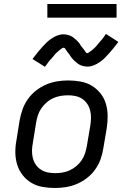

<svg xmlns="http://www.w3.org/2000/svg" viewBox="-20 -929 640 957"><path d="M254 8Q222 8 191.5 2.5Q161 -3 136 -18Q111 -33 93 -56Q75 -79 66 -107.5Q57 -136 56.5 -167Q56 -198 62 -230L78 -330Q83 -357 92.5 -384Q102 -411 119 -435Q136 -459 159.5 -477.5Q183 -496 210 -507.5Q237 -519 264.5 -523.5Q292 -528 319 -528Q351 -528 381.5 -522.5Q412 -517 437 -502Q462 -487 480.5 -464Q499 -441 507.5 -412.5Q516 -384 516.5 -353Q517 -322 512 -290L495 -190Q491 -163 481.5 -136Q472 -109 455 -85Q438 -61 414.5 -42.5Q391 -24 364 -12.5Q337 -1 309 3.5Q281 8 254 8ZM254 -66Q273 -66 291.5 -69Q310 -72 327.5 -80Q345 -88 361 -101.5Q377 -115 387.5 -131Q398 -147 404 -165.5Q410 -184 413 -202L430 -302Q433 -322 433.5 -341Q434 -360 429.5 -378Q425 -396 415 -411Q405 -426 390.5 -436Q376 -446 357.5 -450Q339 -454 320 -454Q301 -454 282.5 -451Q264 -448 246 -440Q228 -432 212.5 -418.5Q197 -405 186 -389Q175 -373 169 -354.5Q163 -336 160 -318L144 -218Q140 -198 139.5 -179Q139 -160 143.5 -142Q148 -124 158 -109Q168 -94 183 -84Q198 -74 216.5 -70Q235 -66 254 -66ZM204 -596 142 -635Q155 -652 167 -667Q179 -682 190 -694Q201 -706 211 -716Q221 -726 235.5 -736Q250 -746 265.5 -752Q281 -758 297 -758Q302 -758 307.5 -757Q313 -756 318 -755Q323 -754 327.5 -752Q332 -750 336.5 -748Q341 -746 344.5 -743Q348 -740 351.5 -737Q355 -734 359.5 -730.5Q364 -727 367 -723Q370 -719 373.5 -715.5Q377 -712 379 -708Q381 -704 383.5 -700.5Q386 -697 390 -692.5Q394 -688 397 -683.5Q400 -679 402.5 -676Q405 -673 407.5 -668.5Q410 -664 415 -664Q418 -664 421 -666.5Q424 -669 427.5 -671Q431 -673 435.5 -676.5Q440 -680 442 -682Q444 -684 446.5 -686Q449 -688 451 -690Q453 -692 455.5 -694.5Q458 -697 460.5 -700Q463 -703 465.5 -706Q468 -709 470.5 -712Q473 -715 476 -718.5Q479 -722 482 -725.5Q485 -729 488.5 -733Q492 -737 495 -741.5Q498 -746 501.5 -750.5Q505 -755 508 -760L570 -720Q557 -703 545 -688Q533 -673 522 -661Q511 -649 501 -639Q491 -629 476.5 -619Q462 -609 446.5 -603Q431 -597 415 -597Q410 -597 404.5 -598Q399 -599 394 -600Q389 -601 384.5 -603Q380 -605 375.5 -607Q371 -609 367.5 -612Q364 -615 360.5 -618Q357 -621 352.5 -624.5Q348 -628 345 -632Q342 -636 338.5 -639.5Q335 -643 332.5 -647Q330 -651 328 -654.5Q326 -658 322 -662.5Q318 -667 315 -671.5Q312 -676 309.5 -679.5Q307 -683 304.5 -687Q302 -691 297 -691Q294 -691 290.5 -689Q287 -687 284 -684.5Q281 -682 276 -678.5Q271 -675 269.5 -673Q268 -671 265.5 -669Q263 -667 260.5 -665Q258 -663 256 -660.5Q254 -658 251.5 -655Q249 -652 246.5 -649Q244 -646 241.5 -643Q239 -640 236 -636.5Q233 -633 229.5 -629.5Q226 -626 223 -622Q220 -618 217 -613.5Q214 -609 210.5 -604.5Q207 -600 204 -596ZM216 -841V-909H561V-841Z"/></svg>

Font: Iosevka Extended
Style: Italic
Weight: 400
Width: 7
Italic angle: -9°
Monospace: yes
Designer: Belleve Invis
Foundry: Belleve Invis
Version: Version 32.5.0; ttfautohint (v1.8.4)